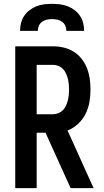

<svg xmlns="http://www.w3.org/2000/svg" viewBox="-20 -975 540 995"><path d="M346 0 216 -287H170V0H59V-735H255Q283 -735 310.5 -728.5Q338 -722 362 -707Q386 -692 403.5 -669.5Q421 -647 431 -621Q441 -595 445 -567Q449 -539 449 -511Q449 -478 443.5 -446Q438 -414 423.5 -385Q409 -356 384.5 -333Q360 -310 330 -299L465 0ZM170 -383H255Q269 -383 282.5 -388.5Q296 -394 306 -404Q316 -414 322 -427.5Q328 -441 331.5 -454.5Q335 -468 336.5 -482.5Q338 -497 338 -511Q338 -525 336.5 -539.5Q335 -554 331.5 -567.5Q328 -581 322 -594.5Q316 -608 306 -618Q296 -628 282.5 -633.5Q269 -639 255 -639H170ZM84 -815Q84 -836 89 -856Q94 -876 105.5 -893Q117 -910 133.5 -922.5Q150 -935 169 -942.5Q188 -950 208.5 -952.5Q229 -955 250 -955Q271 -955 291.5 -952.5Q312 -950 331 -942.5Q350 -935 366.5 -922.5Q383 -910 394.5 -893Q406 -876 411 -856Q416 -836 416 -815H324Q324 -829 318.5 -841.5Q313 -854 302 -862Q291 -870 277.5 -873Q264 -876 250 -876Q236 -876 222.5 -873Q209 -870 198 -862Q187 -854 181.5 -841.5Q176 -829 176 -815Z"/></svg>

Font: Iosevka
Style: Bold
Weight: 700
Monospace: yes
Designer: Belleve Invis
Foundry: Belleve Invis
Version: Version 32.5.0; ttfautohint (v1.8.4)